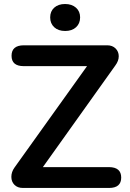

<svg xmlns="http://www.w3.org/2000/svg" viewBox="-20 -929 642 949"><path d="M519 0H92.8Q66.9 0 51.5 -15.4Q36.1 -30.8 36.1 -54.9Q36.1 -79.1 51.8 -101.1L410.2 -602.1H97.2Q37.1 -602.1 37.1 -653.3Q37.1 -704.6 97.2 -705.1H509.8Q535.6 -705.1 551.3 -689.5Q566.9 -673.8 566.9 -650.9Q566.9 -627.9 549.8 -605L191.9 -103H519Q579.1 -102.5 579.1 -51.3Q579.1 0 519 0ZM248 -794.4Q228 -813 228 -843Q228 -873 248 -891.1Q268.1 -909.2 301.5 -909.2Q335 -909.2 355.5 -891.1Q376 -873 376 -843Q376 -813 356 -794.4Q335.9 -775.9 302 -775.9Q268.1 -775.9 248 -794.4Z"/></svg>

Font: Nunito-Bold
Style: Bold
Weight: 700
Designer: Vernon Adams
Foundry: newtypography
Version: Version 3.000